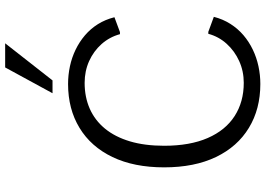

<svg xmlns="http://www.w3.org/2000/svg" viewBox="-160 -840 1010 730"><g transform="rotate(-90 345.0 -475.0)"><path d="M390.6 9.8Q295.4 9.8 223.9 -33.7Q152.3 -77.1 113 -158.9Q73.7 -240.7 73.7 -356Q73.7 -470.7 113 -552.5Q152.3 -634.3 223.9 -677.7Q295.4 -721.2 390.6 -721.2Q424.8 -721.2 458 -714.1Q491.2 -707 521 -692.6Q550.8 -678.2 575.7 -657Q600.6 -635.7 618.2 -607.7Q635.7 -579.6 644.5 -544.9L587.9 -523.9H580.1Q569.3 -563.5 542.5 -593.8Q515.6 -624 477.8 -641.1Q439.9 -658.2 395 -658.2Q340.8 -658.2 296.6 -638.7Q252.4 -619.1 220.9 -580.8Q189.5 -542.5 172.6 -486.1Q155.8 -429.7 155.8 -356Q155.8 -257.8 185.3 -190.2Q214.8 -122.6 268.8 -87.9Q322.8 -53.2 395 -53.2Q439.5 -53.2 477.8 -70.6Q516.1 -87.9 543.5 -118.2Q570.8 -148.4 581.5 -188H588.9L646 -167Q637.2 -132.3 619.1 -104Q601.1 -75.7 576.2 -54.4Q551.3 -33.2 521.2 -18.8Q491.2 -4.4 458 2.7Q424.8 9.8 390.6 9.8ZM355.5 -780.3 453.6 -960.4H545.4L404.3 -780.3Z"/></g></svg>

Font: Comme Light
Style: Regular
Weight: 300
Version: Version 1.000;gftools[0.9.27]